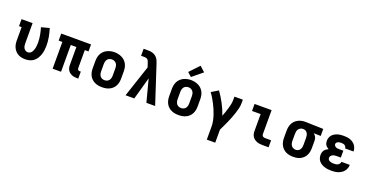

<svg xmlns="http://www.w3.org/2000/svg" viewBox="-32 -1706 5465 2830"><g transform="rotate(20 2700.0 -291.0)"><path d="M296 8Q267 8 238.5 2.5Q210 -3 185 -16.5Q160 -30 140 -51.5Q120 -73 107.5 -98.5Q95 -124 90 -152.5Q85 -181 85 -210V-420H44V-530H217V-210Q217 -191 220.5 -172.5Q224 -154 233.5 -138Q243 -122 260 -112Q277 -102 295 -102Q310 -102 323.5 -107.5Q337 -113 347 -123.5Q357 -134 363.5 -147Q370 -160 375 -173.5Q380 -187 383 -201Q386 -215 387.5 -229.5Q389 -244 390 -258Q391 -272 391 -287Q391 -345 380.5 -402.5Q370 -460 353 -516L479 -549Q499 -486 511 -420Q523 -354 523 -288Q523 -253 518.5 -218Q514 -183 503 -149.5Q492 -116 473.5 -85.5Q455 -55 427.5 -33Q400 -11 365.5 -1.5Q331 8 296 8Z M1110 8Q1089 8 1068.5 5Q1048 2 1028.5 -5.5Q1009 -13 992.5 -26Q976 -39 965 -56.5Q954 -74 949 -94.5Q944 -115 944 -136V-420H856V0H724V-420H666V-530H1134V-420H1076V-136Q1076 -129 1078 -122.5Q1080 -116 1085 -111Q1090 -106 1096.5 -104Q1103 -102 1110 -102H1129V8Z M1500 8Q1470 8 1441 3Q1412 -2 1385 -15Q1358 -28 1336.5 -48.5Q1315 -69 1301.5 -95.5Q1288 -122 1282.5 -151Q1277 -180 1277 -210V-320Q1277 -350 1282.5 -379Q1288 -408 1301.5 -434.5Q1315 -461 1337 -482Q1359 -503 1385.5 -515.5Q1412 -528 1441 -534.5Q1470 -541 1500 -541Q1530 -541 1559 -534.5Q1588 -528 1614.5 -515.5Q1641 -503 1663 -482Q1685 -461 1698.5 -434.5Q1712 -408 1717.5 -379Q1723 -350 1723 -320V-210Q1723 -180 1717.5 -151Q1712 -122 1698.5 -95.5Q1685 -69 1663.5 -48.5Q1642 -28 1615 -15Q1588 -2 1559 3Q1530 8 1500 8ZM1500 -102Q1520 -102 1539 -110Q1558 -118 1570 -134Q1582 -150 1586.5 -170Q1591 -190 1591 -210V-320Q1591 -340 1586.5 -360Q1582 -380 1569.5 -396Q1557 -412 1538 -420Q1519 -428 1499 -428Q1479 -428 1460 -419.5Q1441 -411 1429.5 -395Q1418 -379 1413.5 -359.5Q1409 -340 1409 -320V-210Q1409 -190 1413.5 -170Q1418 -150 1430 -134Q1442 -118 1461 -110Q1480 -102 1500 -102Z M1868 0 2033 -495 2013 -558V-559H2012Q2008 -572 2003 -585Q1998 -598 1988 -608Q1978 -618 1964.5 -621.5Q1951 -625 1937 -625H1884V-735H1937Q1960 -735 1982.5 -733.5Q2005 -732 2027 -725Q2049 -718 2067.5 -705Q2086 -692 2100 -674Q2114 -656 2122.5 -635Q2131 -614 2138 -593L2332 0H2195L2103 -350L2005 0Z M2700 8Q2670 8 2641 3Q2612 -2 2585 -15Q2558 -28 2536.5 -48.5Q2515 -69 2501.5 -95.5Q2488 -122 2482.5 -151Q2477 -180 2477 -210V-320Q2477 -350 2482.5 -379Q2488 -408 2501.5 -434.5Q2515 -461 2537 -482Q2559 -503 2585.5 -515.5Q2612 -528 2641 -534.5Q2670 -541 2700 -541Q2730 -541 2759 -534.5Q2788 -528 2814.5 -515.5Q2841 -503 2863 -482Q2885 -461 2898.5 -434.5Q2912 -408 2917.5 -379Q2923 -350 2923 -320V-210Q2923 -180 2917.5 -151Q2912 -122 2898.5 -95.5Q2885 -69 2863.5 -48.5Q2842 -28 2815 -15Q2788 -2 2759 3Q2730 8 2700 8ZM2700 -102Q2720 -102 2739 -110Q2758 -118 2770 -134Q2782 -150 2786.5 -170Q2791 -190 2791 -210V-320Q2791 -340 2786.5 -360Q2782 -380 2769.5 -396Q2757 -412 2738 -420Q2719 -428 2699 -428Q2679 -428 2660 -419.5Q2641 -411 2629.5 -395Q2618 -379 2613.5 -359.5Q2609 -340 2609 -320V-210Q2609 -190 2613.5 -170Q2618 -150 2630 -134Q2642 -118 2661 -110Q2680 -102 2700 -102ZM2681 -582 2618 -638 2759 -787 2841 -713Z M3217 205V0Q3217 -43 3208.5 -85Q3200 -127 3187 -168Q3174 -209 3157 -248.5Q3140 -288 3120.5 -326Q3101 -364 3079 -401Q3057 -438 3031 -473L3138 -538Q3166 -500 3190.5 -459.5Q3215 -419 3237 -377.5Q3259 -336 3278 -292.5Q3297 -249 3312 -204Q3325 -237 3336.5 -270.5Q3348 -304 3358 -338Q3368 -372 3375.5 -407Q3383 -442 3383 -477V-530H3515V-477Q3515 -435 3505 -393.5Q3495 -352 3482 -311.5Q3469 -271 3453.5 -231.5Q3438 -192 3421 -153.5Q3404 -115 3386 -76.5Q3368 -38 3349 0V205Z M4015 0Q3993 0 3970.5 -3Q3948 -6 3926.5 -14Q3905 -22 3887 -35.5Q3869 -49 3856.5 -68Q3844 -87 3839 -109.5Q3834 -132 3834 -155V-420H3699V-530H3966V-155Q3966 -145 3969.5 -136Q3973 -127 3980 -121Q3987 -115 3996.5 -112.5Q4006 -110 4015 -110H4111V0Z M4499 8Q4470 8 4440.5 3Q4411 -2 4384.5 -15Q4358 -28 4336.5 -49Q4315 -70 4301.5 -96Q4288 -122 4282.5 -151Q4277 -180 4277 -210V-320Q4277 -348 4282 -376Q4287 -404 4299 -429.5Q4311 -455 4331 -476Q4351 -497 4376 -510.5Q4401 -524 4428.5 -531Q4456 -538 4484 -538Q4488 -538 4492 -538Q4496 -538 4500 -538L4776 -530V-420L4666 -423Q4677 -414 4687 -402.5Q4697 -391 4703.5 -377.5Q4710 -364 4712.5 -349.5Q4715 -335 4715 -320V-210Q4715 -181 4710 -152Q4705 -123 4692 -97Q4679 -71 4658.5 -50Q4638 -29 4612 -15.5Q4586 -2 4557 3Q4528 8 4499 8ZM4499 -102Q4518 -102 4536 -111Q4554 -120 4564.5 -136Q4575 -152 4579 -171.5Q4583 -191 4583 -210V-320Q4583 -338 4579.5 -356.5Q4576 -375 4566.5 -391Q4557 -407 4541 -417Q4525 -427 4506 -428H4500Q4499 -428 4497.5 -428Q4496 -428 4494 -428Q4475 -428 4457 -418.5Q4439 -409 4428 -393.5Q4417 -378 4413 -358.5Q4409 -339 4409 -320V-210Q4409 -190 4413.5 -170.5Q4418 -151 4429.5 -135Q4441 -119 4460 -110.5Q4479 -102 4499 -102Z M5098 8Q5071 8 5044.5 5Q5018 2 4993 -5.5Q4968 -13 4944.5 -26.5Q4921 -40 4903.5 -59.5Q4886 -79 4877.5 -104.5Q4869 -130 4869 -157Q4869 -176 4874 -195.5Q4879 -215 4890.5 -230.5Q4902 -246 4918 -257.5Q4934 -269 4952 -277Q4937 -285 4924 -295.5Q4911 -306 4902 -320Q4893 -334 4889 -350.5Q4885 -367 4885 -384Q4885 -408 4893 -432Q4901 -456 4917 -474.5Q4933 -493 4954.5 -505.5Q4976 -518 5000 -525.5Q5024 -533 5048.5 -535.5Q5073 -538 5097 -538Q5123 -538 5148 -535Q5173 -532 5197 -523.5Q5221 -515 5242 -500.5Q5263 -486 5278 -466Q5293 -446 5301 -421.5Q5309 -397 5309 -372Q5309 -371 5309 -371Q5309 -371 5309 -370H5177Q5177 -370 5177 -370Q5177 -370 5177 -371Q5177 -384 5169.5 -396.5Q5162 -409 5150.5 -416Q5139 -423 5125 -425.5Q5111 -428 5097 -428Q5084 -428 5071.5 -426.5Q5059 -425 5047 -420Q5035 -415 5026 -404.5Q5017 -394 5017 -381Q5017 -368 5025.5 -356.5Q5034 -345 5046.5 -339Q5059 -333 5072.5 -331.5Q5086 -330 5100 -330H5164V-222H5100Q5084 -222 5067.5 -219.5Q5051 -217 5036 -210Q5021 -203 5011 -189.5Q5001 -176 5001 -159Q5001 -149 5005.5 -139Q5010 -129 5018 -122.5Q5026 -116 5036 -112Q5046 -108 5056 -106Q5066 -104 5076.5 -103Q5087 -102 5098 -102Q5114 -102 5130 -104.5Q5146 -107 5160 -115Q5174 -123 5183.5 -136.5Q5193 -150 5193 -166H5325Q5325 -139 5316 -113.5Q5307 -88 5290.5 -66.5Q5274 -45 5251.5 -30.5Q5229 -16 5203.5 -7Q5178 2 5151 5Q5124 8 5098 8Z"/></g></svg>

Font: Iosevka Slab XBdEx
Style: Regular
Weight: 800
Width: 7
Monospace: yes
Designer: Belleve Invis
Foundry: Belleve Invis
Version: Version 11.1.0; ttfautohint (v1.8.3)